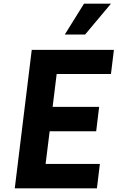

<svg xmlns="http://www.w3.org/2000/svg" viewBox="-20 -1020 637 1040"><path d="M581 -1000 441 -833H331L435 -1000ZM581 -619H287L265 -441H517L501 -309H249L227 -132H521L505 0H60L152 -750H597Z"/></svg>

Font: Orkney
Style: BoldItalic
Weight: 700
Designer: Samuel Oakes and Alfredo Marco Pradil
Foundry: Alfredo Marco Pradil
Version: 1.0; ttfautohint (v1.5)